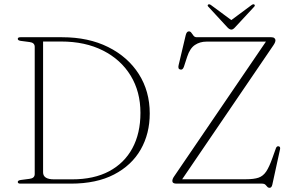

<svg xmlns="http://www.w3.org/2000/svg" viewBox="-20 -878 1410 918"><path d="M65 -8Q65 -15.5 79.5 -17.5L121.5 -23Q146 -26 146 -46V-654Q146 -674 121.5 -677L79.5 -682.5Q65 -684.5 65 -692Q65 -700 77.5 -700H277Q403 -700 497.2 -653Q591.5 -606 643.8 -523.8Q696 -441.5 696 -335.5Q696 -239 652.8 -163.2Q609.5 -87.5 525.5 -43.8Q441.5 0 318.5 0H77.5Q65 0 65 -8ZM325 -20.5Q429 -20.5 501.8 -59.2Q574.5 -98 613 -169.2Q651.5 -240.5 651.5 -338.5Q651.5 -439.5 604.8 -516.2Q558 -593 472.8 -636.2Q387.5 -679.5 272 -679.5H186V-54Q186 -20.5 238.5 -20.5ZM1287.5 -662 851 -21H1156Q1194 -21 1216 -28.5Q1238 -36 1252.8 -58Q1267.5 -80 1283 -124L1299.5 -170Q1303.5 -180 1312 -178.5Q1321.5 -177 1319 -164.5L1282 5Q1278.5 20 1269 20Q1262 20 1258 15Q1254 10 1248.8 5Q1243.5 0 1232 0H824Q804 0 804 -12.5Q804 -22.5 812.5 -34.5L1251.5 -679H967Q936 -679 912 -663Q888 -647 875 -607L859.5 -559.5Q854 -542.5 842 -545.5Q829.5 -548 834 -566.5L868 -710Q872.5 -728 883 -728Q890.5 -728 895.2 -721Q900 -714 905.5 -707Q911 -700 921 -700H1277Q1287.5 -700 1292.2 -695.5Q1297 -691 1297 -685.5Q1297 -676 1287.5 -662ZM1104.5 -748Q1094.5 -736.5 1086.5 -736.5Q1077 -736.5 1066.5 -748L976.5 -845.5Q969.5 -852.5 976 -856.5Q980.5 -859.5 988.5 -854L1086 -782L1183 -854Q1191 -859.5 1195.5 -856.5Q1201.5 -852.5 1195 -845.5Z"/></svg>

Font: Fraunces 9pt S000 Thin
Style: Regular
Weight: 100
Version: Version 1.000; ttfautohint (v1.8.3)